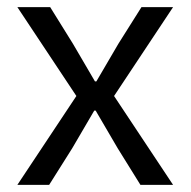

<svg xmlns="http://www.w3.org/2000/svg" viewBox="-20 -520 536 540"><path d="M28.8 0 194.8 -250 28.8 -500H121.1L185.1 -397L247.1 -291H251L313 -397L377.9 -500H466.8L300.8 -250L466.8 0H375L311 -103L249 -209H245.1L183.1 -103L118.2 0Z"/></svg>

Font: TASA Orbiter Text
Style: Regular
Weight: 400
Designer: Weizhong Zhang
Version: Version 1.000;Glyphs 3.1.2 (3151)